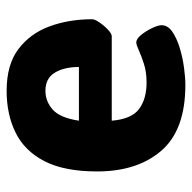

<svg xmlns="http://www.w3.org/2000/svg" viewBox="-20 -551 579 579"><g transform="rotate(-90 269.5 -261.5)"><path d="M303 8Q167 8 104.5 -64.5Q42 -137 42 -258Q42 -357 73 -417Q104 -477 159 -504Q214 -531 285 -531Q364 -531 411 -495.5Q458 -460 479.5 -401.5Q501 -343 501 -273Q501 -265 491 -250.5Q481 -236 469 -225Q457 -214 450 -214H195Q200 -154 230.5 -131.5Q261 -109 310 -109Q342 -109 366.5 -117Q391 -125 407.5 -132.5Q424 -140 431 -140Q442 -140 454 -125Q466 -110 474.5 -92Q483 -74 483 -64Q483 -45 463.5 -31.5Q444 -18 414.5 -9Q385 0 354.5 4Q324 8 303 8ZM195 -313H357Q357 -357 340 -385.5Q323 -414 285 -414Q254 -414 229 -392.5Q204 -371 195 -313Z"/></g></svg>

Font: Asap
Style: Bold
Weight: 700
Designer: Pablo Cosgaya
Foundry: Omnibus-Type
Version: Version 3.001; ttfautohint (v1.8.3)